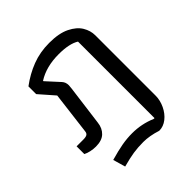

<svg xmlns="http://www.w3.org/2000/svg" viewBox="-195 -654 967 967"><g transform="rotate(-45 288.0 -170.5)"><path d="M122 119Q174 104 211 97.5Q248 91 284 91Q351 91 412 117H418V-428Q380 -452 304 -452Q215 -452 154 -413V-410L217 -341Q230 -327 230 -305Q230 -301 228 -283L200 -69Q196 -33 173.5 -11.5Q151 10 108 10Q90 10 71.5 6Q53 2 40 -5V-60H88Q107 -60 115 -65.5Q123 -71 124 -84L152 -310L82 -390V-445Q133 -483 189 -504.5Q245 -526 311 -526Q380 -526 422.5 -505Q465 -484 483.5 -453Q502 -422 502 -389V40Q502 74 486.5 106.5Q471 139 445.5 159Q420 179 390 179Q337 162 293 162Q254 162 221.5 167Q189 172 141 185Z"/></g></svg>

Font: Athiti Medium
Style: Regular
Weight: 500
Designer: CadsonDemak Team
Foundry: CadsonDemak
Version: Version 1.032